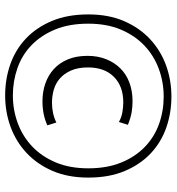

<svg xmlns="http://www.w3.org/2000/svg" viewBox="10 -688 686 746"><g transform="rotate(90 353.0 -315.0)"><path d="M379 -174Q422 -174 456 -191L467 -156Q426 -137 373 -137Q337 -137 305 -148Q273 -159 249 -180.5Q225 -202 211 -235Q197 -268 197 -312Q197 -352 210 -384.5Q223 -417 246 -440Q269 -463 301.5 -475Q334 -487 373 -487Q395 -487 416 -483.5Q437 -480 465 -469L454 -434Q436 -444 416 -447.5Q396 -451 378 -451Q315 -451 278.5 -414.5Q242 -378 242 -314Q242 -275 254 -248Q266 -221 285 -204.5Q304 -188 328.5 -181Q353 -174 379 -174ZM355 -638Q419 -638 476 -618Q533 -598 576 -557.5Q619 -517 644.5 -456.5Q670 -396 670 -315Q670 -236 644 -176Q618 -116 574 -75Q530 -34 472.5 -13Q415 8 351 8Q287 8 230 -12Q173 -32 130 -72.5Q87 -113 61.5 -173.5Q36 -234 36 -315Q36 -394 62 -454Q88 -514 132 -555Q176 -596 233.5 -617Q291 -638 355 -638ZM355 -608Q299 -608 247.5 -589Q196 -570 157 -533Q118 -496 95 -441.5Q72 -387 72 -315Q72 -241 94.5 -186.5Q117 -132 155 -95Q193 -58 244 -40Q295 -22 351 -22Q407 -22 458.5 -41Q510 -60 549 -97Q588 -134 611 -188.5Q634 -243 634 -315Q634 -388 611.5 -443Q589 -498 550.5 -535Q512 -572 461.5 -590Q411 -608 355 -608Z"/></g></svg>

Font: Mukta Malar ExtraLight
Style: Regular
Weight: 275
Designer: Aadarsh Rajan, Girish Dalvi, Yashodeep Gholap
Foundry: Ek Type
Version: Version 2.538;PS 1.000;hotconv 16.6.51;makeotf.lib2.5.65220;